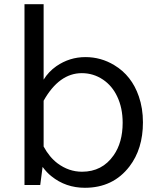

<svg xmlns="http://www.w3.org/2000/svg" viewBox="-20 -850 750 911"><path d="M96.2 -830.1H187V-472.2Q210.9 -510.7 247.6 -536.1Q310.1 -579.1 385.3 -579.1Q459 -579.1 522 -541Q605 -491.2 638.7 -392.6Q658.2 -336.4 658.2 -269.5Q658.2 -143.6 594.2 -60.1Q516.6 41 382.8 41Q292 41 224.1 -13.7Q201.7 -31.2 182.1 -58.1L170.9 27.8H96.2ZM187 -154.8Q214.4 -104 253.4 -74.7Q306.6 -35.2 369.1 -35.2Q464.8 -35.2 519 -112.8Q562 -173.8 562 -267.6Q562 -337.9 536.1 -392.1Q512.2 -442.9 468.8 -472.2Q423.3 -502.9 368.2 -502.9Q260.7 -502.9 187 -372.1Z"/></svg>

Font: BIZ UDPGothic
Style: Regular
Weight: 400
Designer: TypeBank Co., Ltd.
Foundry: Morisawa Inc.
Version: Version 1.051